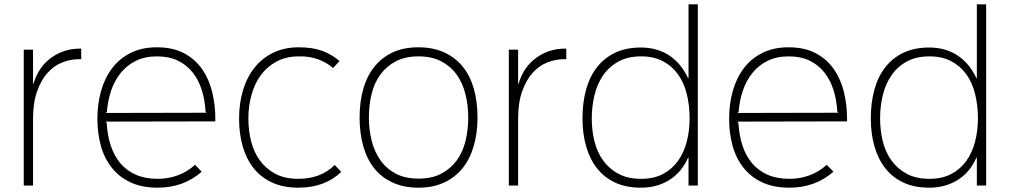

<svg xmlns="http://www.w3.org/2000/svg" viewBox="-20 -859 4676 889"><path d="M356 -585H346Q307 -585 268.5 -570Q230 -555 200 -521.5Q170 -488 151.5 -435.5Q133 -383 133 -310V0H90V-629H133V-471H135Q158 -549 217 -591.5Q276 -634 351 -634H356Z M977 -297 469 -296 474 -291Q477 -234 492.5 -186Q508 -138 537 -103.5Q566 -69 609 -50Q652 -31 710 -31Q760 -31 804 -47.5Q848 -64 883 -96L914 -64Q872 -27 821 -8.5Q770 10 711 10Q637 10 584.5 -14.5Q532 -39 497.5 -82.5Q463 -126 447 -184Q431 -242 431 -310Q431 -378 448 -438Q465 -498 499 -543Q533 -588 585 -614Q637 -640 706 -640Q782 -640 834 -611.5Q886 -583 917.5 -536.5Q949 -490 963 -431Q977 -372 977 -310ZM937 -337 932 -341Q929 -395 914.5 -441.5Q900 -488 872.5 -523Q845 -558 804 -578Q763 -598 707 -598Q651 -598 609.5 -577.5Q568 -557 539.5 -522Q511 -487 495 -440.5Q479 -394 475 -341L470 -336Z M1560 -63Q1484 10 1362 10Q1292 10 1240.5 -13.5Q1189 -37 1155 -79.5Q1121 -122 1104 -180.5Q1087 -239 1087 -310Q1087 -382 1105.5 -442.5Q1124 -503 1159.5 -547Q1195 -591 1246.5 -615.5Q1298 -640 1363 -640Q1427 -640 1472 -623.5Q1517 -607 1552 -576L1522 -544Q1493 -570 1452.5 -584.5Q1412 -599 1364 -598Q1304 -598 1259.5 -573.5Q1215 -549 1186.5 -509.5Q1158 -470 1144 -418Q1130 -366 1130 -310Q1130 -256 1142.5 -205.5Q1155 -155 1183 -116.5Q1211 -78 1254.5 -54.5Q1298 -31 1361 -31Q1412 -31 1454 -46.5Q1496 -62 1530 -95Z M2191 -315Q2191 -243 2173.5 -183Q2156 -123 2122 -80.5Q2088 -38 2036.5 -14Q1985 10 1918 10Q1850 10 1798.5 -13.5Q1747 -37 1713 -79.5Q1679 -122 1662 -182Q1645 -242 1645 -315Q1645 -387 1662 -447Q1679 -507 1713.5 -550Q1748 -593 1798.5 -616.5Q1849 -640 1917 -640Q1985 -640 2036.5 -616.5Q2088 -593 2122.5 -550.5Q2157 -508 2174 -448Q2191 -388 2191 -315ZM2148 -315Q2148 -372 2135 -423.5Q2122 -475 2094.5 -513.5Q2067 -552 2023 -575Q1979 -598 1918 -598Q1856 -598 1812.5 -575Q1769 -552 1741 -513.5Q1713 -475 1700.5 -423.5Q1688 -372 1688 -315Q1688 -258 1701 -207Q1714 -156 1741.5 -117Q1769 -78 1812.5 -55Q1856 -32 1918 -32Q1980 -32 2023.5 -55Q2067 -78 2095 -116.5Q2123 -155 2135.5 -206.5Q2148 -258 2148 -315Z M2602 -585H2592Q2553 -585 2514.5 -570Q2476 -555 2446 -521.5Q2416 -488 2397.5 -435.5Q2379 -383 2379 -310V0H2336V-629H2379V-471H2381Q2404 -549 2463 -591.5Q2522 -634 2597 -634H2602Z M3211 0H3168V-129H3166Q3136 -61 3079 -25.5Q3022 10 2947 10Q2879 10 2828.5 -13.5Q2778 -37 2744.5 -79.5Q2711 -122 2694 -181Q2677 -240 2677 -311Q2677 -383 2693.5 -443.5Q2710 -504 2744 -547.5Q2778 -591 2828.5 -615Q2879 -639 2947 -639Q3022 -639 3077.5 -603Q3133 -567 3166 -497H3168V-839H3211ZM3173 -311Q3173 -371 3160 -423.5Q3147 -476 3119.5 -514.5Q3092 -553 3049.5 -575.5Q3007 -598 2949 -598Q2887 -598 2843.5 -574Q2800 -550 2772.5 -510Q2745 -470 2732.5 -418Q2720 -366 2720 -311Q2720 -255 2732.5 -204.5Q2745 -154 2773 -115.5Q2801 -77 2844 -54Q2887 -31 2949 -31Q3007 -31 3049 -53Q3091 -75 3118.5 -113Q3146 -151 3159.5 -202Q3173 -253 3173 -311Z M3902 -297 3394 -296 3399 -291Q3402 -234 3417.5 -186Q3433 -138 3462 -103.5Q3491 -69 3534 -50Q3577 -31 3635 -31Q3685 -31 3729 -47.5Q3773 -64 3808 -96L3839 -64Q3797 -27 3746 -8.5Q3695 10 3636 10Q3562 10 3509.5 -14.5Q3457 -39 3422.5 -82.5Q3388 -126 3372 -184Q3356 -242 3356 -310Q3356 -378 3373 -438Q3390 -498 3424 -543Q3458 -588 3510 -614Q3562 -640 3631 -640Q3707 -640 3759 -611.5Q3811 -583 3842.5 -536.5Q3874 -490 3888 -431Q3902 -372 3902 -310ZM3862 -337 3857 -341Q3854 -395 3839.5 -441.5Q3825 -488 3797.5 -523Q3770 -558 3729 -578Q3688 -598 3632 -598Q3576 -598 3534.5 -577.5Q3493 -557 3464.5 -522Q3436 -487 3420 -440.5Q3404 -394 3400 -341L3395 -336Z M4546 0H4503V-129H4501Q4471 -61 4414 -25.5Q4357 10 4282 10Q4214 10 4163.5 -13.5Q4113 -37 4079.5 -79.5Q4046 -122 4029 -181Q4012 -240 4012 -311Q4012 -383 4028.5 -443.5Q4045 -504 4079 -547.5Q4113 -591 4163.5 -615Q4214 -639 4282 -639Q4357 -639 4412.5 -603Q4468 -567 4501 -497H4503V-839H4546ZM4508 -311Q4508 -371 4495 -423.5Q4482 -476 4454.5 -514.5Q4427 -553 4384.5 -575.5Q4342 -598 4284 -598Q4222 -598 4178.5 -574Q4135 -550 4107.5 -510Q4080 -470 4067.5 -418Q4055 -366 4055 -311Q4055 -255 4067.5 -204.5Q4080 -154 4108 -115.5Q4136 -77 4179 -54Q4222 -31 4284 -31Q4342 -31 4384 -53Q4426 -75 4453.5 -113Q4481 -151 4494.5 -202Q4508 -253 4508 -311Z"/></svg>

Font: TypoPRO Sinkin Sans
Style: 200 X Light
Weight: 200
Designer: Keith Bates
Foundry: K-Type
Version: Sinkin Sans (version 1.0)  by Keith Bates   •   © 2014   www